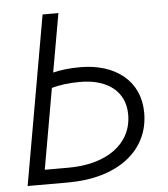

<svg xmlns="http://www.w3.org/2000/svg" viewBox="-51 -739 688 785"><g transform="rotate(-5 293.0 -346.5)"><path d="M197.8 0C398.4 0 531.7 -99.6 531.7 -256.8C531.7 -388.2 431.2 -465.3 286.6 -465.3C244.6 -465.3 207.5 -460.9 175.3 -453.1L217.8 -693.4H152.8L30.8 0ZM106.4 -60.1 164.6 -391.1C197.3 -399.9 235.4 -405.3 280.3 -405.3C392.1 -405.8 465.8 -351.6 465.8 -255.4C465.8 -132.8 357.9 -60.1 204.6 -60.1Z"/></g></svg>

Font: Cascadia Mono NF Light
Style: Italic
Weight: 300
Italic angle: -10°
Monospace: yes
Designer: Aaron Bell
Foundry: Saja Typeworks
Version: Version 2404.023